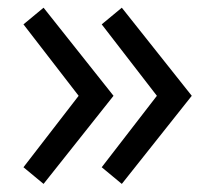

<svg xmlns="http://www.w3.org/2000/svg" viewBox="-20 -560 540 491"><path d="M40 -132.3 181.1 -315 40 -497.7 91.4 -540.3 270.3 -315 91.4 -89.7ZM240.1 -132.3 381.2 -315 240.1 -497.7 291.5 -540.3 470.4 -315 291.5 -89.7Z"/></svg>

Font: Oxanium ExtraLight
Style: Regular
Weight: 200
Designer: Severin Meyer
Version: Version 2.000